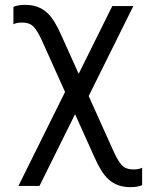

<svg xmlns="http://www.w3.org/2000/svg" viewBox="-20 -565 640 790"><path d="M369.4 83.6Q382.4 112.6 396.2 135.3Q410 158 427.2 173.5Q444.4 189 466.4 197Q488.4 205 516.8 205Q529 205 540.5 203.5Q552 202 564.8 197V125.2Q556.8 129.2 547.9 130.7Q539 132.2 529.4 132.2Q497.4 132.2 481.2 114.5Q465 96.8 447.8 58.8L230.6 -423.6Q217.6 -452.6 203.8 -475.3Q190 -498 172.8 -513.5Q155.6 -529 133.6 -537Q111.6 -545 83.2 -545Q71 -545 59.5 -543.5Q48 -542 35.2 -537V-465.2Q43.2 -469.2 52.1 -470.7Q61 -472.2 70.6 -472.2Q102.6 -472.2 118.8 -454.5Q135 -436.8 152.2 -398.8ZM55.8 200H142.4L336.4 -191H249.8ZM248 -149H334.6L528.6 -540H442Z"/></svg>

Font: CommitMonoV142 ExtLt
Style: Regular
Weight: 200
Monospace: yes
Designer: Eigil Nikolajsen
Foundry: Eigil Nikolajsen
Version: Version 1.142